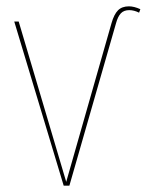

<svg xmlns="http://www.w3.org/2000/svg" viewBox="-20 -586 463 606"><path d="M199 0H181L25 -518H39L189 -12L332 -513Q340 -541 352.5 -553.5Q365 -566 387 -566Q403 -566 423 -557L419 -546Q403 -554 388 -554Q371 -554 361.5 -544Q352 -534 346 -512Z"/></svg>

Font: Fira Sans Compressed Hair
Style: Regular
Weight: 100
Width: 1
Designer: bBox Type GmbH & Carrois Corporate GbR & Edenspiekermann AG
Foundry: bBox Type GmbH & Carrois Corporate GbR & Edenspiekermann AG
Version: Version 4.301